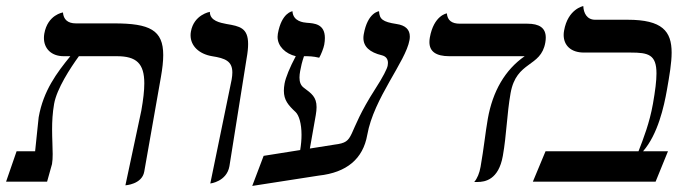

<svg xmlns="http://www.w3.org/2000/svg" viewBox="-48 -598 2273 632"><path d="M364.8 12C364.8 12 419.4 9 426.8 -33L481.6 -344C486.6 -372.3 489.3 -396.4 489.3 -416.7C489.3 -499.1 444.9 -521 327.8 -521H201.8C174.8 -521 161.1 -534 159.2 -557C159.2 -557 108.9 -550 97.8 -487C97 -482.2 96.6 -477.5 96.6 -473C96.6 -438.7 120.3 -413 161.8 -413H183.5C139.3 -358.6 94.8 -299.9 79.3 -212C77.6 -202 71.8 -135 67.6 -100H6.6L-28 0H107L123.2 -58C124.9 -67.6 125.4 -78.6 125.4 -90.9C125.4 -114 123.5 -141.6 123.5 -172.2C123.5 -198.2 124.9 -226.4 130.1 -256C138.9 -306.1 183.8 -374.6 211.7 -413H336.8C401.2 -413 427 -388.9 427 -323.5C427 -299.5 423.6 -270 417.2 -234Z M644.2 6C644.2 6 698.2 0 707.2 -51L763.8 -406C767.2 -424.8 768.7 -440.3 768.7 -453C768.7 -506.4 740.9 -511.7 697.8 -519C677.5 -523 642.5 -529 642.8 -559C642.8 -559 590.2 -550 580.4 -494C579.6 -489.8 579.3 -485.8 579.3 -481.8C579.3 -446.8 607.3 -420.2 650.1 -413C693.7 -406.2 716.8 -396.6 716.8 -359.3C716.8 -352.5 716 -344.8 714.5 -336Z M1053.3 -122 972 -109.1 991.4 -219C993.2 -229.2 994 -237.9 994 -245.4C994 -278.8 977.5 -290.2 952.3 -309C941.8 -316.6 937.8 -328.1 937.8 -342.7C937.8 -349.2 938.6 -356.3 940 -364C942.4 -378 946.4 -395 952.6 -413C968.6 -413 981.6 -413 1002.7 -408C1008.3 -417 1017.4 -440 1019.3 -451C1020.8 -459.2 1021.4 -466.5 1021.4 -472.9C1021.4 -519.5 986.3 -521.2 962 -523C951.2 -524 916.7 -527 914.7 -561C914.7 -561 879 -557 866.6 -487C866 -483.5 865.7 -480.2 865.7 -476.8C865.7 -445.6 891.8 -421.1 925.6 -413C906.3 -377 892.3 -343 888.7 -323C887.2 -314.2 886.4 -306.5 886.4 -299.4C886.4 -268.6 900.7 -251.8 925.2 -229C936 -218.4 944.5 -191.9 944.5 -154C944.5 -139.1 943.2 -122.3 940.1 -104.1L819.8 -85L782.3 14L1001.3 -20C1093.1 -30 1147 -75 1160.9 -154C1182.3 -275 1287.4 -395 1299.9 -466C1300.7 -470.1 1301 -474 1301 -477.7C1301 -500.7 1286.7 -514.7 1257.3 -519C1211.5 -526 1201.1 -535 1199.7 -561C1199.7 -561 1162.2 -558 1149.3 -485C1148.6 -480.9 1148.2 -476.9 1148.2 -473.1C1148.2 -444.7 1168.5 -425.7 1209.1 -416C1221.9 -412.7 1229 -404.4 1229 -390.7C1229 -388 1228.7 -385.1 1228.1 -382C1226.4 -372 1212.4 -344 1187.7 -306C1087.2 -150 1125.9 -131 1053.3 -122Z M1632.6 -291C1651.6 -399 1732.4 -375 1747 -458C1748 -463.9 1748.5 -469.2 1748.5 -474.2C1748.5 -506.5 1726.9 -520 1687.9 -520H1465.9C1438.9 -520 1424.9 -531 1422.9 -554C1422.9 -554 1379.9 -548 1366.8 -474C1365.9 -468.8 1365.5 -464 1365.5 -459.5C1365.5 -428.3 1387.4 -413 1431.1 -413H1679.1C1614.1 -368 1573.6 -297 1557.7 -207C1549.3 -159 1545 -112 1533.9 -49C1530.2 -28 1523.2 -11 1513.1 1H1524.1C1548.1 1 1593.3 -6 1607.2 -85C1619.6 -155 1620.4 -222 1632.6 -291Z M2018 -533H1911C1884 -533 1872.9 -555 1872 -578C1872 -578 1821.4 -569 1808.7 -497C1807.8 -492.1 1807.4 -487.4 1807.4 -482.9C1807.4 -449.1 1830.8 -425 1874 -425H2028C2086.3 -425 2112.9 -418.3 2112.9 -356.2C2112.9 -332.1 2108.9 -299.6 2101.2 -256C2090.2 -194 2070.1 -142 2053.7 -100H1747.7L1706 0H2110L2150.7 -100H2068.7C2117.5 -156 2137.6 -247 2147.3 -302C2155.8 -350.1 2162.8 -391.2 2162.8 -424.8C2162.8 -495.4 2131.8 -533 2018 -533Z"/></svg>

Font: Linux Biolinum O 
Style: Bold Italic
Weight: 700
Designer: Philipp H. Poll
Foundry: Philipp H. Poll
Version: Version 1.3.2